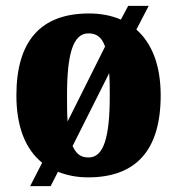

<svg xmlns="http://www.w3.org/2000/svg" viewBox="-20 -596 605 656"><path d="M124 -40 83 40H153L178 -9C209 3 242 10 281 10C444 10 529 -82 529 -270C529 -375 498 -449 446 -495L488 -576H418L393 -529C361 -543 324 -550 284 -550C121 -550 36 -458 36 -270C36 -163 67 -86 124 -40ZM339 -437 211 -181C209 -207 209 -237 209 -270C209 -410 229 -482 282 -482C311 -482 328 -468 339 -437ZM283 -58C255 -58 241 -70 228 -97L353 -346C355 -321 355 -295 355 -268C355 -129 335 -58 283 -58Z"/></svg>

Font: Noto Serif Bengali Condensed Black
Style: Regular
Weight: 900
Width: 3
Designer: Juan Bruce, Universal Thirst, Indian Type Foundry and the Monotype Design Team.
Foundry: Monotype Imaging Inc.
Version: Version 2.003